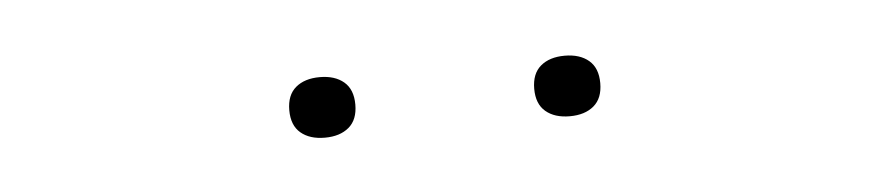

<svg xmlns="http://www.w3.org/2000/svg" viewBox="-22 -695 645 139"><g transform="rotate(-5 300.0 -625.0)"><path d="M211 -603Q200 -603 193.5 -608.5Q187 -614 187 -625Q187 -636 193.5 -641.5Q200 -647 211 -647Q222 -647 228.5 -641.5Q235 -636 235 -625Q235 -614 228.5 -608.5Q222 -603 211 -603ZM389 -603Q378 -603 371.5 -608.5Q365 -614 365 -625Q365 -636 371.5 -641.5Q378 -647 389 -647Q400 -647 406.5 -641.5Q413 -636 413 -625Q413 -614 406.5 -608.5Q400 -603 389 -603Z"/></g></svg>

Font: Celebes Thin
Style: Regular
Weight: 250
Designer: Anugrah Pasau
Foundry: Lafontype
Version: Version 1.000; ttfautohint (v1.8.4)